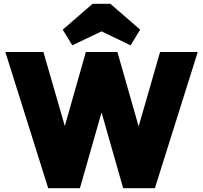

<svg xmlns="http://www.w3.org/2000/svg" viewBox="-20 -984 1062 1004"><path d="M232 0 8 -712H207L319 -325L429 -712H594L705 -323L817 -712H1014L790 0H624L511 -396L398 0ZM358 -747 308 -829 464 -964H557L713 -829L663 -747L511 -820Z"/></svg>

Font: Outfit Black
Style: Regular
Weight: 900
Designer: Rodrigo Fuenzalida
Foundry: fragTYPE
Version: Version 1.100; ttfautohint (v1.8.4.7-5d5b)